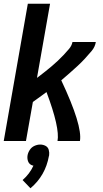

<svg xmlns="http://www.w3.org/2000/svg" viewBox="-34 -755 554 1028"><path d="M-14 0 115 -735H234L164 -338L176 -347Q193 -360 210 -373.5Q227 -387 243.5 -401Q260 -415 276 -430Q292 -445 306.5 -460.5Q321 -476 335.5 -493Q350 -510 354 -530H479Q475 -504 457 -482.5Q439 -461 420.5 -441Q402 -421 382 -402.5Q362 -384 341.5 -366Q321 -348 300 -330L294 -325Q408 -83 394 0H274Q287 -70 215 -262Q193 -246 171 -230Q156 -220 142 -209L105 0ZM129 253 87 209Q125 176 145 132Q139 131 133 128Q120 121 115.5 106.5Q111 92 113.5 77Q116 62 125.5 47.5Q135 33 150.5 26Q166 19 181 19Q197 19 210 26Q223 33 227 47.5Q231 62 229 77L228 80Q209 186 129 253Z"/></svg>

Font: Iosevka SS08
Style: Bold Italic
Weight: 700
Italic angle: -10°
Monospace: yes
Designer: Belleve Invis
Foundry: Belleve Invis
Version: 2.1.0; ttfautohint (v1.8.2)